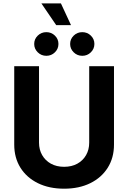

<svg xmlns="http://www.w3.org/2000/svg" viewBox="-20 -1126 772 1156"><path d="M366 10.1Q275.8 10.1 208.2 -23.2Q140.5 -56.5 103.1 -116.2Q65.7 -176 65.7 -255.2V-727.5H214.9V-267.5Q214.9 -225 233.8 -192.2Q252.6 -159.3 286.5 -140.5Q320.4 -121.7 366 -121.7Q411.8 -121.7 445.7 -140.5Q479.6 -159.3 498.3 -192.2Q517.1 -225 517.1 -267.5V-727.5H666.3V-255.2Q666.3 -176 628.7 -116.2Q591.2 -56.5 523.7 -23.2Q456.1 10.1 366 10.1ZM475.4 -790Q445.1 -790 423.7 -811Q402.3 -832 402.3 -861.3Q402.3 -890.8 423.7 -911.6Q445.1 -932.4 475.4 -932.4Q505.7 -932.4 527 -911.6Q548.3 -890.9 548.3 -861.4Q548.3 -831.9 527 -811Q505.7 -790 475.4 -790ZM259 -790Q228.8 -790 207.3 -811Q185.9 -832 185.9 -861.3Q185.9 -890.8 207.3 -911.6Q228.8 -932.4 259 -932.4Q289.3 -932.4 310.6 -911.6Q331.9 -890.9 331.9 -861.4Q331.9 -831.9 310.6 -811Q289.3 -790 259 -790ZM318.4 -974.7 229.2 -1105.5H346.8L407.5 -974.7Z"/></svg>

Font: Adwaita Sans
Style: Regular
Weight: 400
Designer: Rasmus Andersson
Foundry: rsms
Version: Version 4.001;git-9221beed3